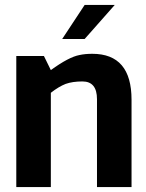

<svg xmlns="http://www.w3.org/2000/svg" viewBox="-20 -758 590 778"><path d="M232 -600 323 -738H445L323 -600ZM46 0V-531H158L186 -474Q259 -527 302 -535Q325 -540 354 -540Q513 -540 513 -354V0H373V-356Q373 -428 314 -428Q274 -428 246 -418Q218 -407 186 -382V0Z"/></svg>

Font: Mina
Style: Bold
Weight: 700
Version: Version 1.000